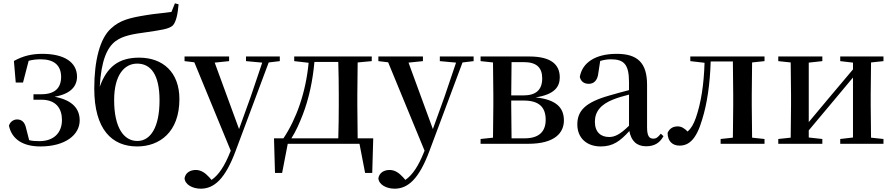

<svg xmlns="http://www.w3.org/2000/svg" viewBox="-20 -868 5394 1159"><path d="M224 16C374 16 461 -54 461 -141C461 -211 418 -264 309 -284C407 -301 445 -347 445 -406C444 -492 369 -543 235 -543C171 -543 118 -530 64 -500L75 -370H119L153 -501C175 -507 199 -510 226 -510C306 -510 348 -474 349 -405C349 -336 311 -299 228 -299H182V-266H230C319 -266 354 -212 354 -144C354 -65 303 -16 218 -16C194 -16 175 -17 156 -22L138 -92C130 -133 109 -147 83 -147C63 -147 41 -134 34 -109C52 -26 120 16 224 16Z M809 -17C728 -17 669 -96 669 -264C669 -414 730 -484 808 -484C889 -484 943 -420 943 -262C943 -102 890 -17 809 -17ZM808 16C942 16 1063 -69 1063 -270C1063 -432 963 -520 820 -520C696 -520 625 -464 582 -344C591 -501 625 -580 678 -620C723 -652 776 -662 874 -675C945 -686 1001 -692 1024 -715C1043 -737 1053 -782 1058 -842L1036 -848L1015 -796C969 -789 909 -785 859 -776C767 -761 704 -747 650 -696C583 -636 549 -502 549 -334C549 -86 656 16 808 16Z M1465 -499 1563 -490 1493 -283 1423 -89 1276 -490 1363 -499V-527H1094V-499L1153 -492L1373 42L1369 51C1337 131 1302 187 1257 218L1243 202C1219 176 1194 158 1162 158C1130 158 1100 173 1094 208C1097 247 1143 271 1192 271C1274 271 1340 210 1402 44L1602 -491L1669 -499V-527H1465Z M1756 -499 1843 -489C1826 -309 1769 -150 1691 -33H1634L1640 176H1683L1717 0H2150L2184 176H2227L2233 -33H2139L2137 -232V-296L2139 -491L2224 -499V-527H1756ZM2022 -33H1739C1766 -75 1788 -125 1808 -177C1845 -273 1868 -382 1878 -494H2022C2024 -438 2025 -351 2025 -296V-232C2025 -176 2024 -90 2022 -33Z M2635 -499 2733 -490 2663 -283 2593 -89 2446 -490 2533 -499V-527H2264V-499L2323 -492L2543 42L2539 51C2507 131 2472 187 2427 218L2413 202C2389 176 2364 158 2332 158C2300 158 2270 173 2264 208C2267 247 2313 271 2362 271C2444 271 2510 210 2572 44L2772 -491L2839 -499V-527H2635Z M2954 0H3169C3331 0 3384 -68 3384 -141C3384 -217 3339 -267 3213 -280C3330 -298 3359 -346 3359 -401C3359 -478 3307 -527 3175 -527H2881V-499L2956 -491C2957 -435 2958 -351 2958 -296V-232C2958 -177 2957 -93 2956 -37L2881 -29V0ZM3068 -493H3142C3220 -493 3253 -459 3253 -395C3253 -326 3216 -292 3139 -292H3066ZM3066 -261H3142C3237 -261 3274 -218 3274 -145C3274 -73 3233 -33 3147 -33H3068L3066 -232Z M3880 15C3929 15 3962 -4 3985 -46L3969 -61C3951 -38 3940 -31 3924 -31C3899 -31 3886 -47 3886 -100V-356C3886 -488 3829 -543 3703 -543C3574 -543 3495 -490 3480 -404C3486 -376 3506 -362 3534 -362C3563 -362 3587 -380 3592 -428L3603 -500C3626 -507 3647 -510 3668 -510C3746 -510 3777 -480 3777 -372V-324C3736 -313 3693 -302 3657 -291C3513 -250 3465 -199 3465 -117C3465 -33 3524 16 3606 16C3681 16 3723 -16 3779 -77C3790 -19 3822 15 3880 15ZM3777 -109C3722 -55 3690 -41 3657 -41C3606 -41 3571 -71 3571 -133C3571 -194 3606 -238 3683 -268C3708 -278 3742 -288 3777 -297Z M4403 0H4595V-29L4520 -37C4519 -93 4518 -177 4518 -232V-296C4518 -351 4519 -435 4520 -491L4595 -499V-527H4147V-499L4233 -489C4229 -358 4212 -248 4181 -158C4167 -118 4152 -93 4131 -74C4111 -94 4093 -105 4071 -105C4043 -105 4022 -93 4010 -66C4010 -16 4039 11 4082 11C4139 11 4184 -27 4219 -148C4248 -241 4266 -360 4270 -497H4404L4406 -296V-232L4404 -37L4330 -29V0Z M5052 -499 5129 -490V-449L4979 -271L4862 -131V-490L4944 -499V-527H4678V-499L4753 -491C4754 -435 4755 -351 4755 -296V-232C4755 -177 4754 -93 4753 -37L4678 -29V0H4944V-29L4862 -38V-81L5007 -254L5129 -400V-38L5052 -29V0H5313V-29L5238 -37L5236 -232V-296L5238 -491L5313 -499V-527H5052Z"/></svg>

Font: Noto Serif CJK SC SemiBold
Style: Regular
Weight: 600
Designer: Ryoko NISHIZUKA 西塚涼子 (kana & ideographs); Frank Grießhammer (Latin, Greek & Cyrillic); Wenlong ZHANG 张文龙 (bopomofo); San
Foundry: Adobe
Version: Version 2.001;hotconv 1.1.0;makeotfexe 2.6.0